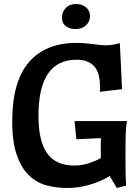

<svg xmlns="http://www.w3.org/2000/svg" viewBox="-20 -926 697 958"><path d="M614 -322Q611 -308 609.5 -293Q608 -278 607.5 -260.5Q607 -243 606.5 -221Q606 -199 606 -171Q606 -113 606.5 -75Q607 -37 609 0L563 12L527 -48Q487 -22 430 -5Q373 12 315 12Q262 12 212.5 -1Q163 -14 125 -50.5Q87 -87 64 -152Q41 -217 41 -321Q41 -519 124 -615.5Q207 -712 362 -712Q386 -712 406 -710Q426 -708 443 -706Q460 -704 476 -702Q492 -700 508 -700Q524 -700 541 -702.5Q558 -705 578 -711L589 -481L478 -468Q479 -475 479 -481.5Q479 -488 479 -495Q479 -521 474 -545Q469 -569 456 -587.5Q443 -606 420 -617Q397 -628 362 -628Q172 -628 172 -349Q172 -282 183.5 -235Q195 -188 217.5 -158Q240 -128 273.5 -114Q307 -100 350 -100Q386 -100 418.5 -110Q451 -120 483 -137V-237L361 -231L352 -322ZM289 -838Q289 -866 308 -886Q327 -906 360 -906Q389 -906 409 -889.5Q429 -873 429 -846Q429 -819 409.5 -800Q390 -781 357 -781Q328 -781 308.5 -795.5Q289 -810 289 -838Z"/></svg>

Font: Cantora One
Style: Regular
Weight: 400
Designer: Pablo Impallari, Rodrigo Fuenzalida
Foundry: Pablo Impallari
Version: Version 1.002; ttfautohint (v0.8) -G 200 -r 50